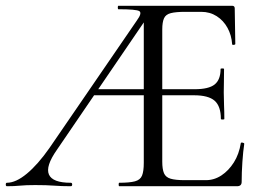

<svg xmlns="http://www.w3.org/2000/svg" viewBox="-21 -645 915 665"><path d="M3 0Q-1 0 -1 -6Q-1 -12 3 -12Q34 -12 72 -43.5Q110 -75 150 -132L453 -574Q472 -600 461.5 -606.5Q451 -613 389 -613Q387 -613 387 -619Q387 -625 389 -625H783Q792 -625 792 -616L794 -493Q794 -490 788.5 -489.5Q783 -489 783 -492Q781 -523 767 -548.5Q753 -574 729.5 -589Q706 -604 676 -604H621Q588 -604 570.5 -599.5Q553 -595 547 -581.5Q541 -568 541 -543V-85Q541 -59 547 -45Q553 -31 570 -26Q587 -21 619 -21H692Q721 -21 746 -37.5Q771 -54 789 -82.5Q807 -111 813 -149Q813 -152 819 -151Q825 -150 825 -147Q821 -121 818.5 -84Q816 -47 816 -15Q816 0 800 0H392Q390 0 390 -6Q390 -12 392 -12Q428 -12 446.5 -17Q465 -22 471 -37Q477 -52 477 -81V-588L502 -604L176 -126Q136 -69 148.5 -40.5Q161 -12 224 -12Q229 -12 229 -6Q229 0 224 0Q192 0 166.5 -2Q141 -4 101 -4Q68 -4 48.5 -2Q29 0 3 0ZM290 -315 305 -336H516L523 -315ZM744 -233Q744 -277 722.5 -296Q701 -315 651 -315H505V-336H653Q702 -336 722.5 -352.5Q743 -369 743 -406Q743 -408 749 -408Q755 -408 755 -406Q755 -376 754.5 -359.5Q754 -343 754 -325Q754 -302 755 -280Q756 -258 756 -233Q756 -231 750 -231Q744 -231 744 -233Z"/></svg>

Font: Cormorant Light
Style: Regular
Weight: 400
Version: Version 4.000